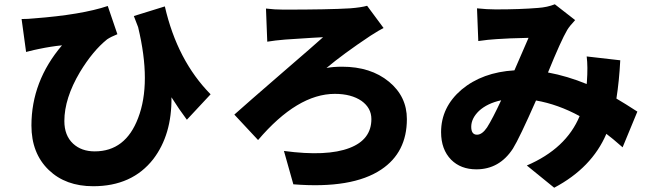

<svg xmlns="http://www.w3.org/2000/svg" viewBox="-20 -806 3040 898"><path d="M854 -246Q818 -294 782 -351Q784 -176 697 -62Q598 65 416 65Q287 65 208 -11Q127 -89 127 -219Q127 -426 270 -594Q219 -589 162 -577Q145 -574 102 -563L81 -717Q111 -717 139 -720Q362 -737 484 -778L529 -646Q499 -634 481 -622Q414 -568 354 -469Q281 -346 281 -240Q281 -172 322 -134Q361 -98 423 -98Q567 -98 626 -254Q689 -417 626 -679L606 -731L751 -776Q809 -523 965 -365Z M1224 -766Q1264 -761 1306 -761Q1517 -761 1617 -767Q1669 -771 1697 -779L1774 -675Q1757 -667 1713 -639Q1584 -553 1507 -488Q1537 -494 1580 -494Q1714 -494 1799 -424Q1883 -355 1883 -249Q1883 -93 1763 -13Q1627 78 1352 56L1308 -100Q1509 -73 1615 -114Q1717 -153 1717 -249Q1717 -301 1671 -334Q1623 -367 1546 -367Q1371 -367 1187 -151L1076 -270Q1134 -322 1297 -463Q1456 -600 1491 -632Q1479 -632 1314 -621Q1265 -617 1230 -611Z M2258 -210Q2284 -251 2324 -337Q2259 -323 2220 -287Q2184 -252 2184 -213Q2184 -176 2211 -176Q2235 -176 2258 -210ZM2892 -117Q2842 -161 2816 -180Q2748 -21 2572 72L2444 -32Q2628 -111 2691 -263Q2590 -318 2487 -336Q2409 -159 2379 -111Q2316 -14 2208 -14Q2135 -14 2090 -59Q2043 -107 2043 -188Q2043 -305 2139 -387Q2236 -468 2386 -477Q2445 -614 2452 -629Q2355 -627 2302 -623Q2265 -621 2217 -614L2211 -767Q2258 -762 2298 -762Q2413 -762 2497 -769Q2540 -772 2575 -786L2670 -712Q2643 -683 2633 -666Q2604 -617 2543 -467Q2634 -450 2724 -413L2725 -424Q2730 -494 2724 -542L2881 -524Q2876 -427 2863 -345Q2904 -321 2961 -284Z"/></svg>

Font: KaiGen Gothic KR Heavy
Style: Heavy
Weight: 900
Designer: Ryoko NISHIZUKA  (kana & ideographs); Paul D. Hunt (Latin, Greek & Cyrillic); Wenlong ZHANG  (bopomofo); Sandoll Communi
Foundry: Adobe Systems Incorporated
Version: Version 1.002 March 28, 2018